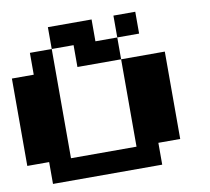

<svg xmlns="http://www.w3.org/2000/svg" viewBox="-92 -1103 1183 1082"><g transform="rotate(-10 500.0 -562.5)"><path d="M375 -875H250V-1000H500V-875H625V-750H375ZM750 -875H625V-1000H750ZM875 -750V-250H750V-125H125V-250H0V-750H125V-875H250V-250H625V-750Z"/></g></svg>

Font: Press Start 2P
Style: Regular
Weight: 400
Designer: CodeMan38
Foundry: CodeMan38
Version: Version 3.000